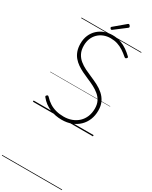

<svg xmlns="http://www.w3.org/2000/svg" viewBox="-605 -1785 2220 2796"><g transform="rotate(30 504.5 -386.5)"><path d="M493 19Q440 19 389 9.5Q338 0 291 -20Q244 -40 202 -71Q160 -102 125 -146Q117 -155 117.5 -162.5Q118 -170 127 -178Q136 -187 143.5 -187.5Q151 -188 164 -175Q205 -130 254.5 -98.5Q304 -67 363.5 -51Q423 -35 493 -35Q567 -35 629 -58Q691 -81 736.5 -124Q782 -167 807 -227.5Q832 -288 832 -363Q832 -434 806.5 -484.5Q781 -535 736.5 -572Q692 -609 636.5 -637.5Q581 -666 521 -691Q469 -713 419 -737.5Q369 -762 325 -792.5Q281 -823 247.5 -863Q214 -903 195 -956.5Q176 -1010 176 -1080Q176 -1160 203.5 -1223Q231 -1286 279 -1330Q327 -1374 389 -1397Q451 -1420 521 -1420Q600 -1420 662 -1397.5Q724 -1375 774.5 -1339.5Q825 -1304 867 -1263Q876 -1255 875.5 -1248Q875 -1241 867 -1233Q857 -1223 849.5 -1222.5Q842 -1222 831 -1230Q783 -1272 735 -1303Q687 -1334 635 -1350.5Q583 -1367 521 -1367Q457 -1367 404.5 -1346Q352 -1325 313.5 -1287Q275 -1249 254 -1196.5Q233 -1144 233 -1080Q233 -1003 260.5 -949Q288 -895 334 -857.5Q380 -820 436.5 -792Q493 -764 551 -740Q613 -714 673.5 -683Q734 -652 783 -608.5Q832 -565 861 -505.5Q890 -446 890 -363Q890 -279 861.5 -209Q833 -139 780 -88Q727 -37 654.5 -9Q582 19 493 19ZM465 -1478Q456 -1478 448 -1486.5Q440 -1495 440 -1502Q440 -1505 440.5 -1508Q441 -1511 445 -1515L628 -1669Q632 -1672 635.5 -1675Q639 -1678 644 -1678Q651 -1678 658.5 -1672.5Q666 -1667 670.5 -1659Q675 -1651 675 -1644Q675 -1640 674 -1637Q673 -1634 668 -1629L479 -1485Q474 -1482 471 -1480Q468 -1478 465 -1478ZM0 895H1009V905H0ZM0 -20H1009V0H0ZM0 -505H1009V-500H0ZM0 -1415H1009V-1405H0Z"/></g></svg>

Font: Playwrite BE WAL Guides
Style: Regular
Weight: 400
Designer: Veronika Burian, José Scaglione
Foundry: TypeTogether
Version: Version 1.003